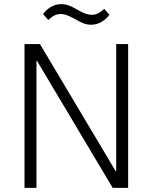

<svg xmlns="http://www.w3.org/2000/svg" viewBox="-20 -912 741 932"><path d="M422 -792C461 -792 490 -813 511 -840L486 -869C465 -850 448 -840 425 -840C407 -840 387 -847 357 -864C331 -879 308 -892 278 -892C239 -892 210 -871 189 -844L214 -815C235 -834 252 -844 275 -844C293 -844 313 -837 343 -820C369 -805 392 -792 422 -792ZM527 0H602V-698H544V-82H541L174 -698H99V0H157V-616H160Z"/></svg>

Font: IBM Plex Devanagari Light
Style: Regular
Weight: 300
Designer: Mike Abbink, Paul van der Laan, Pieter van Rosmalen, Erin McLaughlin
Foundry: Bold Monday
Version: Version 1.0